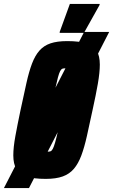

<svg xmlns="http://www.w3.org/2000/svg" viewBox="-57 -906 578 981"><path d="M-37 55 373 -743H501L91 55ZM177 8Q115 8 78.5 -4Q42 -16 26.5 -42.5Q11 -69 11 -112Q11 -153 21.5 -210.5Q32 -268 48 -344Q65 -423 78 -481.5Q91 -540 106.5 -581Q122 -622 144.5 -647.5Q167 -673 201 -684.5Q235 -696 286 -696Q349 -696 385.5 -684Q422 -672 437.5 -646Q453 -620 453 -576Q453 -536 443 -478.5Q433 -421 416 -344Q400 -269 387 -211Q374 -153 358.5 -111.5Q343 -70 320.5 -43.5Q298 -17 263.5 -4.5Q229 8 177 8ZM186 -131Q195 -131 201 -133Q207 -135 212.5 -145Q218 -155 224.5 -177.5Q231 -200 240 -240.5Q249 -281 262 -344Q281 -432 289 -476Q297 -520 297 -537Q297 -547 294.5 -551Q292 -555 288 -556Q284 -557 277 -557Q268 -557 262 -555Q256 -553 250.5 -543Q245 -533 239 -510.5Q233 -488 224 -447.5Q215 -407 202 -344Q190 -285 181.5 -246.5Q173 -208 169 -185Q165 -162 165 -150Q165 -141 167.5 -137Q170 -133 175 -132Q180 -131 186 -131ZM248 -738V-743L300 -886H452V-881L372 -738Z"/></svg>

Font: Saira Condensed Black
Style: Italic
Weight: 900
Width: 3
Italic angle: -12°
Designer: Hector Gatti with collaboration of the Omnibus-Type team
Foundry: Omnibus-Type
Version: Version 1.101